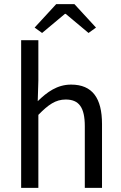

<svg xmlns="http://www.w3.org/2000/svg" viewBox="-20 -906 584 926"><path d="M82 0H165V-352C213 -401 248 -426 297 -426C361 -426 389 -388 389 -297V0H472V-308C472 -432 426 -498 323 -498C256 -498 207 -462 162 -418L165 -518V-712H82ZM183 -747 293 -839H297L407 -747L443 -773L339 -886H251L147 -773Z"/></svg>

Font: DAIFUKU Sans
Style: Regular
Weight: 400
Designer: Original font ‘Source Han Sans JP’ : Paul D. Hunt
Foundry: Daifuku
Version: Version 1.000